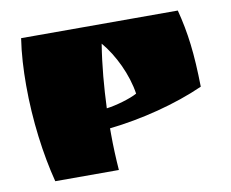

<svg xmlns="http://www.w3.org/2000/svg" viewBox="-62 -577 788 654"><g transform="rotate(-10 332.5 -250.0)"><path d="M294 -145C405 -157 527 -188 623 -231C621 -346 612 -419 591 -500H49C41 -448 38 -393 38 -338C38 -218 54 -97 79 0H299C296 -41 294 -83 294 -125C294 -132 294 -138 294 -145ZM295 -214C298 -287 304 -360 316 -434C357 -386 392 -313 402 -246C379 -233 328 -218 295 -214Z"/></g></svg>

Font: Ruslan Display
Style: Regular
Weight: 400
Designer: Denis Masharov, Vladimir Rabdu
Foundry: Denis Masharov, Vladimir Rabdu
Version: Version 1.001